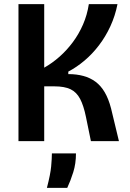

<svg xmlns="http://www.w3.org/2000/svg" viewBox="-20 -680 625 925"><path d="M69 0V-660H193V-354Q232 -376 267 -407Q302 -438 331 -477Q360 -516 380 -562Q400 -608 408 -660H546Q535 -604 512 -554Q489 -504 457 -462Q425 -420 387 -388Q349 -356 309 -335V-323Q349 -323 382 -314Q415 -305 440.5 -286Q466 -267 484.5 -235.5Q503 -204 515 -158L553 0H418L394 -117Q383 -171 366 -203.5Q349 -236 320 -250Q291 -264 242 -264H193V0ZM206 225Q223 160 226.5 121.5Q230 83 230 59H346Q346 108 333 149.5Q320 191 304 225Z"/></svg>

Font: Bricolage Grotesque SemiCondensed SemiBold
Style: Regular
Weight: 600
Width: 4
Designer: Mathieu Triay
Foundry: Atelier Triay
Version: Version 1.001;gftools[0.9.33.dev8+g029e19f]